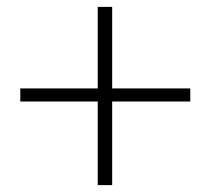

<svg xmlns="http://www.w3.org/2000/svg" viewBox="-20 -634 611 558"><path d="M264 -96V-614H306V-96ZM533 -339H39V-377H533Z"/></svg>

Font: Early Summer Mincho VF
Style: Regular
Weight: 250
Designer: GuiWonder
Version: Version 1.002